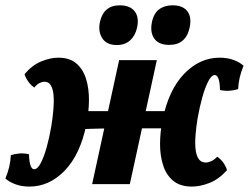

<svg xmlns="http://www.w3.org/2000/svg" viewBox="-45 -680 920 709"><path d="M663.5 9Q620.8 9 595 -12.1Q569.2 -33.2 557.5 -69.1Q545.9 -104.9 546 -148.9Q546.2 -192.8 555.3 -237.5Q577.8 -348.3 635.2 -407.6Q692.5 -467 765.6 -467Q794.7 -467 817.5 -458.6Q840.4 -450.2 854.4 -437.1Q836.3 -394.5 834.3 -351Q818.5 -345.9 801.8 -344.9Q785.1 -343.9 767.3 -347.6Q766.9 -375.8 761.8 -389.3Q756.7 -402.9 748.2 -402.9Q736.3 -402.9 724.4 -380.4Q712.5 -357.9 702.3 -321.5Q692.1 -285.1 684.6 -242.8Q679.6 -211.8 677.2 -182.7Q674.7 -153.6 677 -130.6Q679.2 -107.5 688.2 -93.7Q697.2 -79.8 714.6 -79.8Q724.2 -79.8 735.1 -84.8Q746 -89.8 757.3 -101.3Q783.1 -83.4 793.3 -51.9Q763.8 -18.5 729.1 -4.7Q694.4 9 663.5 9ZM63.7 9Q35.1 9 12.3 0.6Q-10.6 -7.8 -25.1 -20.9Q-7 -63.5 -5 -107Q10.8 -112.1 27.5 -113.3Q44.2 -114.5 62 -110.4Q62.9 -82.2 67.8 -68.7Q72.6 -55.1 81.1 -55.1Q93.5 -55.1 105.4 -77.6Q117.3 -100.1 127.5 -136.8Q137.7 -173.4 144.7 -215.2Q149.7 -246.2 152.1 -275.3Q154.6 -304.4 152.8 -327.4Q151 -350.5 143 -364.3Q135 -378.2 119.4 -378.2Q110.9 -378.2 101.1 -373.4Q91.4 -368.7 81.5 -356.7Q56.3 -374.6 45.6 -406.1Q73.6 -439.5 107.4 -453.3Q141.1 -467 170.5 -467Q211.9 -467 236.7 -445.9Q261.5 -424.8 272.7 -388.9Q283.9 -353.1 283.5 -309.4Q283.1 -265.7 274 -220.5Q251.5 -109.7 194.4 -50.4Q137.3 9 63.7 9ZM295.2 0 394.9 -458H534.1L434.4 0ZM251.2 -202.6 265.8 -269.5H590.4L572.5 -206.2Q490.6 -206.2 432.5 -206.2Q374.3 -206.2 331.4 -205.4Q288.5 -204.6 251.2 -202.6ZM579.8 -514.2Q541.8 -514.2 525.3 -536.7Q508.9 -559.2 515.5 -595.6Q522 -630 542.2 -645.2Q562.4 -660.4 592.3 -660.4Q629.4 -660.4 646.3 -639.3Q663.2 -618.2 655.6 -579.8Q642.4 -514.2 579.8 -514.2ZM386.2 -513.7Q348.7 -513.7 332.5 -539Q316.3 -564.2 324.4 -600.2Q330.9 -629.6 349.2 -645Q367.4 -660.4 397.2 -660.4Q435.1 -660.4 452.4 -638.1Q469.6 -615.9 461 -577.3Q454.4 -548 435.5 -530.9Q416.5 -513.7 386.2 -513.7Z"/></svg>

Font: Vollkorn
Style: Italic
Weight: 400
Italic angle: -11°
Designer: Friedrich Althausen
Foundry: Friedrich Althausen
Version: Version 5.001